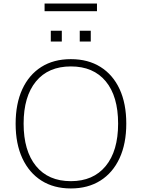

<svg xmlns="http://www.w3.org/2000/svg" viewBox="-20 -1053 799 1081"><path d="M379 8Q283 8 213.5 -36Q144 -80 106 -161.5Q68 -243 68 -356Q68 -469 105.5 -550.5Q143 -632 212.5 -676Q282 -720 379 -720Q476 -720 546 -676Q616 -632 653.5 -551Q691 -470 691 -357Q691 -244 653 -162Q615 -80 545 -36Q475 8 379 8ZM379 -33Q505 -33 575 -118Q645 -203 645 -357Q645 -511 575.5 -595Q506 -679 379 -679Q252 -679 182.5 -594.5Q113 -510 113 -357Q113 -204 182.5 -118.5Q252 -33 379 -33ZM429 -880H491V-819H429ZM266 -880H328V-819H266ZM231 -990V-1033H526V-990Z"/></svg>

Font: Muli ExtraLight
Style: Regular
Weight: 250
Designer: Vernon Adams
Foundry: Vernon Adams
Version: Version 2.100; ttfautohint (v1.8.1.43-b0c9)